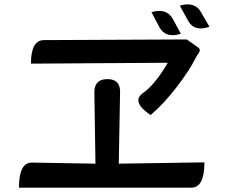

<svg xmlns="http://www.w3.org/2000/svg" viewBox="-20 -859 1040 881"><path d="M675 -803Q744 -824 773 -772L810 -704Q739 -682 711 -735L675 -803ZM805 -833Q874 -854 903 -802L941 -736Q871 -712 843 -764L805 -833ZM888 -642Q903 -632 892 -616Q883 -603 879 -595Q847 -532 788 -456Q729 -380 671 -331Q584 -390 632 -429Q689 -467 750 -571L122 -567Q122 -675 182 -675L837 -678ZM473 -496Q531 -496 531 -438L525 -108L918 -114Q918 2 858 2H67Q67 -114 127 -113L418 -108L413 -436Q413 -496 473 -496Z"/></svg>

Font: Swei Half Moon CJK SC
Style: Medium
Weight: 500
Version: Version 2.071